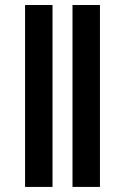

<svg xmlns="http://www.w3.org/2000/svg" viewBox="-20 -735 492 755"><path d="M265.1 0V-715.3H373V0ZM78.6 0V-715.3H186.5V0Z"/></svg>

Font: Elstob SemiBold
Style: Regular
Weight: 600
Designer: Peter S. Baker
Version: Version 1.015